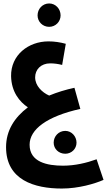

<svg xmlns="http://www.w3.org/2000/svg" viewBox="-20 -818 648 1109"><path d="M264 -663C301 -663 330 -693 330 -729C330 -767 301 -798 264 -798C226 -798 197 -767 197 -729C197 -693 226 -663 264 -663ZM337 271C434 271 528 243 578 221L538 102C480 123 413 139 344 139C252 139 151 118 151 18C151 -71 251 -146 444 -189L410 -311C359 -300 310 -285 264 -266C223 -284 183 -323 183 -371C183 -416 216 -452 270 -452C292 -452 315 -449 339 -443L360 -565C327 -574 294 -579 260 -579C144 -579 42 -500 44 -378C46 -287 93 -230 141 -198C64 -140 15 -64 15 32C15 222 179 271 337 271ZM357 70C393 70 422 42 422 6C422 -31 393 -62 357 -62C319 -62 290 -31 290 6C290 42 319 70 357 70Z"/></svg>

Font: Noto Sans Arabic UI Cn
Style: Bold
Weight: 700
Width: 3
Designer: Monotype Design Team, Nadine Chahine and Nizar Qandah
Foundry: Monotype Imaging Inc.
Version: Version 2.010